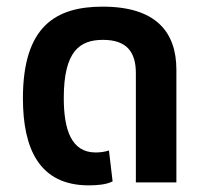

<svg xmlns="http://www.w3.org/2000/svg" viewBox="-20 -549 620 578"><path d="M247 9C271 9 300 7 319 -3L308 -96C296 -92 282 -90 268 -90C195 -90 172 -158 172 -254C172 -395 220 -429 290 -429C361 -429 389 -393 389 -329V0H511V-339C511 -454 448 -529 289 -529C148 -529 49 -470 49 -253C49 -102 98 9 247 9Z"/></svg>

Font: Noto Sans Thai UI SemCond SemBd
Style: Regular
Weight: 600
Width: 4
Designer: Monotype Design Team
Foundry: Monotype Imaging Inc.
Version: Version 2.000